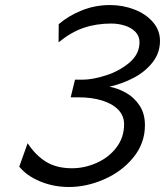

<svg xmlns="http://www.w3.org/2000/svg" viewBox="-20 -728 653 760"><path d="M532.2 -561Q532.2 -585.4 515.9 -602.1Q499.5 -618.7 473.9 -626.7Q448.2 -634.8 420.4 -634.8Q361.3 -634.8 311.5 -617.9Q261.7 -601.1 211.9 -560.5L212.4 -632.3Q252.4 -666.5 304.9 -687.3Q357.4 -708 415.5 -708Q466.8 -708 512.5 -690.2Q558.1 -672.4 585.7 -640.1Q613.3 -607.9 613.3 -566.4Q613.3 -518.6 584 -481.2Q554.7 -443.8 509 -419.9Q463.4 -396 413.1 -384.8Q445.8 -378.9 478 -361.1Q510.3 -343.3 532 -311Q553.7 -278.8 553.7 -232.4Q553.7 -161.1 508.3 -105.2Q462.9 -49.3 393.1 -18.6Q323.2 12.2 252.9 12.2Q191.9 12.2 138.7 -10Q85.4 -32.2 56.2 -68.4L89.4 -161.1Q120.6 -113.3 162.4 -87.6Q204.1 -62 265.1 -62Q314.9 -62 362.8 -83.3Q410.6 -104.5 440.9 -144.3Q471.2 -184.1 471.2 -236.3Q471.2 -269.5 448.2 -293.5Q425.3 -317.4 384.3 -330.1Q343.3 -342.8 290.5 -342.8H259.8L276.9 -412.6H307.6Q346.2 -412.6 399.7 -429.7Q453.1 -446.8 492.7 -480.5Q532.2 -514.2 532.2 -561Z"/></svg>

Font: Lesson One Light
Style: Italic
Weight: 300
Italic angle: -14°
Designer: But Ko, Victor Gaultney, Annie Olsen, Julie Remington, Don Collingsworth, Eric Hays, Becca Hirsbrunner
Version: Version 1.100